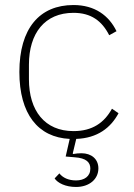

<svg xmlns="http://www.w3.org/2000/svg" viewBox="-20 -540 531 763"><path d="M272 -520C137 -520 57 -427 57 -254C57 -87 131 6 257 12L241 82L276 85C324 88 339 106 339 130C339 161 315 177 282 177C252 177 229 166 216 149L197 169C209 187 240 203 282 203C335 203 371 172 371 129C371 92 343 69 304 69C294 69 281 70 271 72L269 70L283 12C367 9 420 -32 451 -90L425 -108C394 -52 347 -19 272 -19C158 -19 95 -100 95 -225V-283C95 -408 158 -489 272 -489C342 -489 385 -457 414 -400L443 -416C413 -478 357 -520 272 -520Z"/></svg>

Font: IBM Plex Arabic ExtraLight
Style: Regular
Weight: 200
Designer: Mike Abbink, Paul van der Laan, Pieter van Rosmalen, Wael Morcos, Khajak Apelian
Foundry: Bold Monday
Version: Version 1.0